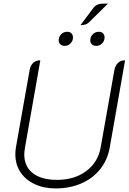

<svg xmlns="http://www.w3.org/2000/svg" viewBox="-20 -1047 721 1076"><path d="M66 -182Q66 -201 69 -220L146 -654Q150 -680 166 -694.5Q182 -709 206 -709L120 -220Q116 -194 116 -182Q116 -114 164 -76.5Q212 -39 300 -39Q397 -39 463 -88Q529 -137 544 -220L621 -654Q626 -680 641 -694.5Q656 -709 681 -709L595 -220Q583 -151 541.5 -99Q500 -47 435.5 -19Q371 9 292 9Q225 9 173.5 -15.5Q122 -40 94 -83Q66 -126 66 -182ZM503 -1002Q513 -1015 526.5 -1021Q540 -1027 565 -1027H585L479 -922Q469 -913 459.5 -910Q450 -907 431 -906ZM309 -821Q309 -841 323 -855Q337 -869 357 -869Q372 -869 380.5 -860Q389 -851 389 -837Q389 -818 375.5 -804Q362 -790 343 -790Q327 -790 318 -798.5Q309 -807 309 -821ZM486 -821Q486 -841 500 -855Q514 -869 534 -869Q549 -869 557.5 -860Q566 -851 566 -837Q566 -818 552.5 -804Q539 -790 520 -790Q504 -790 495 -798.5Q486 -807 486 -821Z"/></svg>

Font: K2D Thin
Style: Italic
Weight: 100
Italic angle: -10°
Designer: Katatrad Aksorn Co.,Ltd.
Foundry: Cadson Demak Co.,Ltd.
Version: Version 1.000; ttfautohint (v1.6)